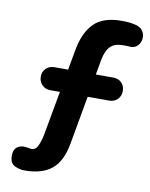

<svg xmlns="http://www.w3.org/2000/svg" viewBox="-81 -765 650 830"><g transform="rotate(10 244.0 -350.0)"><path d="M84 5Q61 5 40 -5.5Q19 -16 19 -48Q19 -74 32 -85Q45 -96 64 -96Q73 -96 82.5 -94Q92 -92 98 -92Q117 -92 126.5 -114.5Q136 -137 141 -163L211 -550Q225 -625 265 -665Q305 -705 386 -705Q401 -705 414 -704Q427 -703 441 -700Q467 -695 477.5 -681Q488 -667 488 -650Q488 -629 475 -614.5Q462 -600 442 -601Q434 -602 425.5 -602Q417 -602 409 -602Q374 -602 355 -584Q336 -566 328 -525L260 -145Q246 -65 203.5 -30Q161 5 84 5ZM134 -356Q112 -356 97.5 -370.5Q83 -385 83 -407Q83 -429 97.5 -443Q112 -457 134 -457H392Q415 -457 429 -443Q443 -429 443 -407Q443 -385 429 -370.5Q415 -356 392 -356Z"/></g></svg>

Font: zvoove
Style: Bold
Weight: 700
Designer: Vernon Adams (Nunito) & Andrew Paglinawan (Quicksand)
Foundry: zvoove
Version: Version 3.006